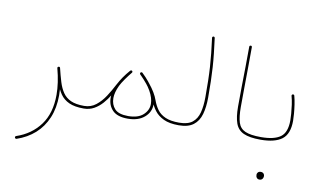

<svg xmlns="http://www.w3.org/2000/svg" viewBox="-83 -778 2027 1204"><g transform="rotate(10 931.0 -176.5)"><path d="M261.7 -244.1Q258.8 -243.2 257.1 -240.7Q255.4 -238.3 256.3 -234.4Q280.3 -144 280.3 -68.4Q280.3 48.8 225.1 123.5Q169.9 198.2 75.2 230Q72.3 231 70.6 234.1Q68.8 237.3 70.3 241.2Q71.3 244.1 74.5 245.8Q77.6 247.6 81.1 246.6Q147.5 224.1 195.8 181.2Q244.1 138.2 270.5 75.4Q296.9 12.7 296.9 -68.4Q296.9 -146.5 272.9 -238.3Q272.5 -240.7 270.8 -242.2Q269 -243.7 266.8 -244.4Q264.6 -245.1 261.7 -244.1ZM256.3 -234.4Q268.1 -186 280.5 -145.5Q293 -105 313.5 -75.4Q334 -45.9 369.4 -29.8Q404.8 -13.7 461.9 -13.7H462.4Q466.3 -13.7 468.5 -16.1Q470.7 -18.6 470.7 -22Q470.7 -25.9 468.5 -28.1Q466.3 -30.3 462.4 -30.3H461.9Q409.7 -30.3 377.4 -44.9Q345.2 -59.6 326.4 -87.2Q307.6 -114.7 295.9 -153.1Q284.2 -191.4 272.9 -238.3Q272.5 -241.7 269.3 -243.7Q266.1 -245.6 262.7 -244.6Q260.7 -244.1 259 -242.4Q257.3 -240.7 256.6 -238.8Q255.9 -236.8 256.3 -234.4Z M454.1 -22Q454.1 -18.6 456.5 -16.1Q459 -13.7 462.4 -13.7Q499 -13.7 528.1 -30Q557.1 -46.4 580.3 -72.5Q603.5 -98.6 621.6 -128.9Q639.6 -159.2 653.8 -187.5Q666.5 -212.9 686 -240.2Q705.6 -267.6 721.7 -287.1Q724.1 -289.6 723.6 -293.2Q723.1 -296.9 720.7 -298.8Q718.3 -301.3 714.8 -300.8Q711.4 -300.3 709 -297.9Q692.4 -277.8 672.4 -250.2Q652.3 -222.7 638.2 -195.3Q618.7 -157.2 594 -119.1Q569.3 -81.1 537.1 -55.7Q504.9 -30.3 462.4 -30.3Q459 -30.3 456.5 -28.1Q454.1 -25.9 454.1 -22ZM617.7 -110.4Q617.7 -62 648.2 -30.5Q678.7 1 745.1 1Q812 1 851.1 -32.5Q890.1 -65.9 890.1 -115.2Q890.1 -157.7 863.5 -204.3Q836.9 -251 787.1 -298.3Q784.7 -300.8 781 -300.5Q777.3 -300.3 774.9 -297.9Q772.5 -295.4 772.7 -291.7Q772.9 -288.1 775.4 -285.6Q823.7 -239.7 848.4 -196Q873 -152.3 873 -115.2Q873 -74.7 840.6 -45.2Q808.1 -15.6 745.1 -15.6Q684.1 -15.6 659.4 -42.7Q634.8 -69.8 634.8 -110.4Q634.8 -146.5 656 -191.2Q677.2 -235.8 721.7 -287.1Q724.1 -289.6 723.9 -293.2Q723.6 -296.9 721.2 -298.8Q718.8 -301.3 715.1 -300.8Q711.4 -300.3 709 -297.9Q663.1 -245.1 640.4 -198Q617.7 -150.9 617.7 -110.4ZM775.4 -286.1Q804.7 -256.3 825.4 -230.7Q846.2 -205.1 859.9 -181.9Q873.5 -158.7 881.3 -136.2Q892.6 -104 913.6 -76.2Q934.6 -48.3 971.4 -31Q1008.3 -13.7 1066.9 -13.7H1067.4Q1071.3 -13.7 1073.5 -16.1Q1075.7 -18.6 1075.7 -22Q1075.7 -25.9 1073.5 -28.1Q1071.3 -30.3 1067.4 -30.3H1066.9Q1012.7 -30.3 979.5 -44.9Q946.3 -59.6 927.7 -85Q909.2 -110.4 897.9 -142.1Q889.6 -166 875 -190.4Q860.4 -214.8 838.9 -241.2Q817.4 -267.6 787.6 -297.9Q785.2 -300.3 781.5 -300.5Q777.8 -300.8 775.4 -298.3Q773.9 -296.9 773.2 -294.4Q772.5 -292 773.2 -290Q773.9 -288.1 775.4 -286.1Z M1059.1 -22Q1059.1 -18.6 1061.5 -16.1Q1064 -13.7 1067.4 -13.7Q1127.4 -13.7 1160.6 -39.1Q1193.8 -64.5 1206.8 -110.4Q1219.7 -156.2 1219.7 -216.8Q1219.7 -274.9 1218.5 -321.3Q1217.3 -367.7 1214.6 -409.7Q1211.9 -451.7 1207 -495.6Q1202.1 -539.6 1195.3 -592.3Q1194.8 -595.7 1192.1 -597.9Q1189.5 -600.1 1186 -599.6Q1182.6 -599.1 1180.4 -596.4Q1178.2 -593.8 1178.7 -590.3Q1185.5 -537.6 1190.2 -493.9Q1194.8 -450.2 1197.5 -408.4Q1200.2 -366.7 1201.2 -320.8Q1202.1 -274.9 1202.1 -216.8Q1202.1 -160.2 1191.2 -118.2Q1180.2 -76.2 1151.1 -53.2Q1122.1 -30.3 1067.4 -30.3Q1064 -30.3 1061.5 -28.1Q1059.1 -25.9 1059.1 -22Z M1414.1 -194.3Q1414.1 -127.4 1428.5 -87.6Q1442.9 -47.9 1480.7 -30.8Q1518.6 -13.7 1588.4 -13.7H1588.9Q1592.8 -13.7 1595 -16.1Q1597.2 -18.6 1597.2 -22Q1597.2 -25.9 1595 -28.1Q1592.8 -30.3 1588.9 -30.3H1588.4Q1521.5 -30.3 1487.8 -45.2Q1454.1 -60.1 1442.9 -95.9Q1431.6 -131.8 1431.6 -194.3Q1431.6 -252 1432.4 -316.9Q1433.1 -381.8 1433.8 -448.2Q1434.6 -514.6 1434.6 -575.7Q1434.6 -579.6 1432.4 -581.8Q1430.2 -584 1426.3 -584Q1422.9 -584 1420.4 -581.8Q1418 -579.6 1418 -575.7Q1418 -515.1 1417 -448.5Q1416 -381.8 1415 -316.7Q1414.1 -251.5 1414.1 -194.3Z M1580.6 -22Q1580.6 -18.6 1583 -16.1Q1585.4 -13.7 1588.9 -13.7Q1679.2 -13.7 1724.4 -47.6Q1769.5 -81.5 1769.5 -165.5Q1769.5 -183.1 1767.3 -210.4Q1765.1 -237.8 1760.7 -267.8Q1756.3 -297.9 1749.5 -322.8Q1748.5 -326.2 1745.4 -327.9Q1742.2 -329.6 1738.8 -328.6Q1735.4 -327.6 1733.6 -324.5Q1731.9 -321.3 1732.9 -317.9Q1739.7 -293.5 1743.9 -264.2Q1748 -234.9 1750 -208.3Q1752 -181.6 1752 -165.5Q1752 -87.9 1711.9 -59.1Q1671.9 -30.3 1588.9 -30.3Q1585.4 -30.3 1583 -28.1Q1580.6 -25.9 1580.6 -22ZM1602.1 206.1Q1602.1 212.4 1603.5 217.8Q1605.5 224.1 1610.6 229Q1615.7 233.9 1625 233.9Q1634.8 233.9 1640.1 229.5Q1645.5 225.1 1647.7 219Q1649.9 212.9 1649.9 207Q1649.9 200.2 1646 194.3Q1643.1 189.9 1638.2 187.3Q1633.3 184.6 1626.5 184.6Q1614.3 184.6 1608.2 191.4Q1602.1 198.2 1602.1 206.1Z"/></g></svg>

Font: Mikhak VF
Style: Regular
Weight: 100
Designer: Amin Abedi
Version: Version 3.001